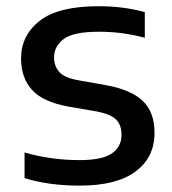

<svg xmlns="http://www.w3.org/2000/svg" viewBox="-20 -572 540 602"><path d="M229.5 10Q133.5 10 57 -13.5V-94Q100.5 -81.5 143 -75.8Q185.5 -70 229 -70Q300.5 -70 330.8 -91Q361 -112 361 -149.5Q361 -180.5 344 -197.2Q327 -214 283.5 -222.5L196 -237.5Q115 -252 80.5 -290Q46 -328 46 -388.5Q46 -461 104.5 -506.8Q163 -552.5 289 -552.5Q367.5 -552.5 434 -534V-453.5Q365 -472.5 290.5 -472.5Q209 -472.5 179.2 -449.2Q149.5 -426 149.5 -392.5Q149.5 -365.5 165.2 -347Q181 -328.5 224.5 -320.5L312 -305Q390 -291 427.2 -256Q464.5 -221 464.5 -155Q464.5 -78.5 405 -34.2Q345.5 10 229.5 10Z"/></svg>

Font: Encode Sans SmExp Md
Style: Regular
Weight: 500
Width: 6
Designer: Multiple Designers
Foundry: Impallari Type
Version: Version 3.002; ttfautohint (v1.8.3) -l 8 -r 50 -G 200 -x 14 